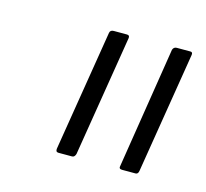

<svg xmlns="http://www.w3.org/2000/svg" viewBox="-52 -741 394 368"><g transform="rotate(15 144.5 -556.5)"><path d="M217 -430Q210 -430 212 -437L250 -677Q252 -683 258 -683H285Q290 -683 289 -677L250 -437Q249 -430 244 -430ZM91 -430Q85 -430 86 -437L125 -677Q126 -683 133 -683H159Q165 -683 164 -677L125 -437Q123 -430 118 -430Z"/></g></svg>

Font: Sofia Sans Condensed ExtraLight
Style: Italic
Weight: 250
Italic angle: -9°
Version: Version 4.100